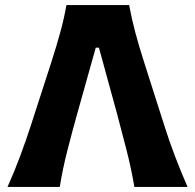

<svg xmlns="http://www.w3.org/2000/svg" viewBox="-20 -733 764 753"><path d="M9.5 0Q35.5 -57.5 59.2 -121.2Q83 -185 101.5 -242.5L180.5 -486.5Q201.5 -552 216.2 -605.5Q231 -659 240.5 -713H486.5Q496.5 -659 510.5 -606.2Q524.5 -553.5 546 -486.5L624.5 -240.5Q643 -181.5 666.8 -119.2Q690.5 -57 715.5 0H507Q495 -71 476.2 -144.8Q457.5 -218.5 439 -287L368 -546H355.5L283 -287.5Q264 -220 244.5 -143.8Q225 -67.5 214.5 0Z"/></svg>

Font: Commissioner Flair
Style: Bold
Weight: 700
Designer: Kostas Bartsokas
Foundry: Kostas Bartsokas
Version: Version 1.000; ttfautohint (v1.8.3)